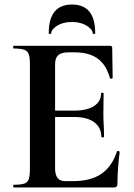

<svg xmlns="http://www.w3.org/2000/svg" viewBox="-20 -827 592 847"><path d="M483 0H41Q38 0 38 -6Q38 -12 41 -12Q72 -12 87 -17Q102 -22 107 -37Q112 -52 112 -81V-544Q112 -573 107 -587.5Q102 -602 87 -607.5Q72 -613 41 -613Q38 -613 38 -619Q38 -625 41 -625H465Q475 -625 475 -616L477 -483Q477 -481 472 -480Q467 -479 465 -482Q449 -541 411 -568.5Q373 -596 311 -596H281Q261 -596 248 -590.5Q235 -585 229 -573Q223 -561 223 -543V-85Q223 -66 228 -53Q233 -40 243 -34Q253 -28 269 -28H302Q380 -28 427 -60Q474 -92 496 -159Q497 -162 502.5 -160.5Q508 -159 508 -157Q504 -128 501 -88.5Q498 -49 498 -15Q498 0 483 0ZM427 -223Q427 -264 396 -287.5Q365 -311 305 -311H170V-339H306Q365 -339 395.5 -359.5Q426 -380 426 -415Q426 -418 431.5 -418Q437 -418 437 -415Q437 -382 436.5 -363.5Q436 -345 436 -325Q436 -300 437.5 -276Q439 -252 439 -223Q439 -221 433 -221Q427 -221 427 -223ZM206 -680Q206 -677 200.5 -677Q195 -677 195 -681Q195 -807 298 -807Q400 -807 400 -681Q400 -677 394.5 -677Q389 -677 389 -680Q389 -697 362.5 -713.5Q336 -730 298 -730Q258 -730 232 -713.5Q206 -697 206 -680Z"/></svg>

Font: Cormorant Infant Light
Style: Bold
Weight: 700
Version: Version 4.001